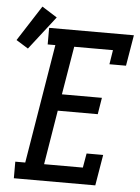

<svg xmlns="http://www.w3.org/2000/svg" viewBox="-118 -879 675 923"><g transform="rotate(5 219.5 -417.0)"><path d="M-16 0V-80H32L127 -655H90V-735H499L474 -586H394L405 -655H218L179 -422H372L359 -342H166L123 -80H310L322 -149H402L377 0ZM-3 -627 -61 -663 49 -834 122 -788Z"/></g></svg>

Font: Iosevka Slab Medium
Style: Italic
Weight: 500
Italic angle: -9°
Monospace: yes
Designer: Belleve Invis
Foundry: Belleve Invis
Version: Version 11.1.0; ttfautohint (v1.8.3)